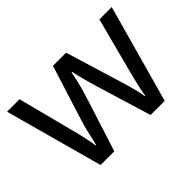

<svg xmlns="http://www.w3.org/2000/svg" viewBox="-103 -765 991 991"><g transform="rotate(-45 393.0 -269.0)"><path d="M431 -303Q425 -324 419 -344.5Q413 -365 408.5 -383.5Q404 -402 400 -418Q396 -434 394 -445H390Q388 -434 384.5 -418Q381 -402 376.5 -383Q372 -364 366.5 -343.5Q361 -323 354 -302L258 -1H158L11 -537H102L176 -251Q184 -222 191 -192.5Q198 -163 203.5 -136.5Q209 -110 211 -91H215Q218 -103 222 -121Q226 -139 230.5 -159Q235 -179 240.5 -199Q246 -219 251 -235L346 -537H442L534 -235Q541 -212 548.5 -186Q556 -160 562 -135.5Q568 -111 570 -92H574Q576 -109 581.5 -134.5Q587 -160 594.5 -190.5Q602 -221 610 -251L685 -537H775L626 -1H523Z"/></g></svg>

Font: lguzrati25
Style: Book
Weight: 400
Designer: Jelle Bosma - Monotype Design Team, Universal Thirst
Foundry: Monotype Imaging Inc.
Version: Version 2.106